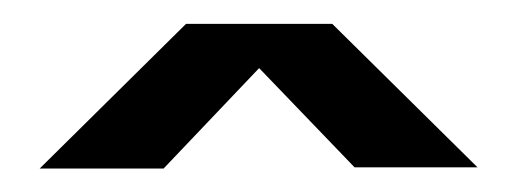

<svg xmlns="http://www.w3.org/2000/svg" viewBox="-20 -743 439 161"><path d="M13.3 -601.7H117.2L232.6 -723H136ZM277.3 -602.7H380.4L258.6 -723H161.6Z"/></svg>

Font: Anybody Thin
Style: Regular
Weight: 100
Designer: Tyler Finck
Foundry: Etcetera Type Company
Version: Version 1.114;gftools[0.9.25]